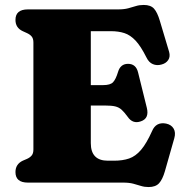

<svg xmlns="http://www.w3.org/2000/svg" viewBox="-20 -738 740 776"><path d="M42.5 -657.5Q42.5 -700 92.5 -700H456.5Q481.5 -700 498.2 -704.5Q515 -709 529.2 -713.5Q543.5 -718 561 -718Q589 -718 602.5 -703Q616 -688 626 -654L663.5 -528.5Q669 -509 659.8 -495.2Q650.5 -481.5 632 -477Q614 -472 597.8 -478.8Q581.5 -485.5 571.5 -506.5Q549 -551.5 527.8 -574Q506.5 -596.5 482.8 -604.2Q459 -612 428 -612H347V-394H397Q426 -394 437 -405.8Q448 -417.5 457 -447Q466.5 -480 497.5 -480Q529.5 -480 538 -445.5L573.5 -302Q584 -259 549 -247.5Q516.5 -236 496 -266Q482.5 -284.5 471.5 -294.5Q460.5 -304.5 445.5 -308Q430.5 -311.5 405 -311.5H347V-159.5Q347 -88.5 416 -88.5H440.5Q476 -88.5 502 -97.5Q528 -106.5 550 -132.2Q572 -158 594.5 -208Q610.5 -246.5 651.5 -238.5Q672.5 -234 681.8 -218.2Q691 -202.5 684.5 -179.5L646.5 -46Q637 -13 623 2.5Q609 18 580.5 18Q564 18 549.8 13.5Q535.5 9 518.8 4.5Q502 0 477 0H92.5Q42.5 0 42.5 -42.5Q42.5 -74.5 72 -88.5L89.5 -96Q101.5 -101.5 108.2 -109.8Q115 -118 115 -134V-566Q115 -582 108.2 -590.2Q101.5 -598.5 89.5 -604L72 -612Q42.5 -625.5 42.5 -657.5Z"/></svg>

Font: Fraunces 9pt Soft Black
Style: Regular
Weight: 900
Version: Version 1.000;[b76b70a41]